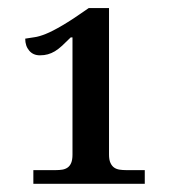

<svg xmlns="http://www.w3.org/2000/svg" viewBox="-20 -739 440 472"><path d="M153.8 -647Q142.1 -635.3 132.8 -626.7Q123.5 -618.2 115 -613Q106.4 -607.9 97.7 -605.5Q88.9 -603 78.1 -603Q61.5 -603 51.8 -614.5Q42 -626 42 -644Q53.7 -646 64.7 -647.5Q75.7 -648.9 92.3 -655.5Q108.9 -662.1 133.8 -676.8Q158.7 -691.4 198.2 -719.2H248V-358.9Q248 -346.2 251.5 -338.6Q254.9 -331.1 260.5 -327.1Q266.1 -323.2 273.7 -322Q281.2 -320.8 290 -320.8H335.9V-287.1H62V-320.8H117.2Q126 -320.8 133.3 -322Q140.6 -323.2 146.2 -327.1Q151.9 -331.1 155 -338.6Q158.2 -346.2 158.2 -358.9V-647Z"/></svg>

Font: Noto Serif
Style: Regular
Weight: 400
Designer: Monotype Design team
Foundry: Monotype Imaging Inc.
Version: Version 1.02